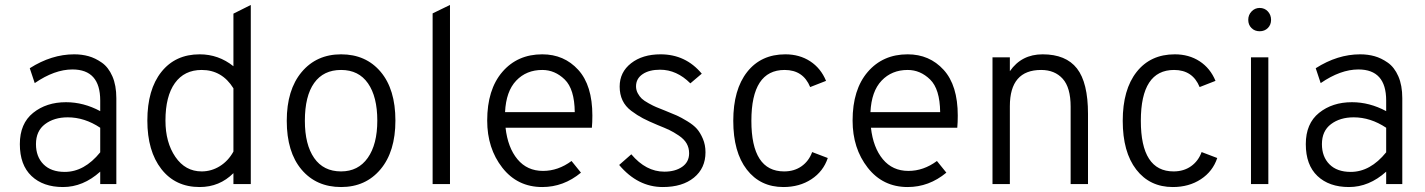

<svg xmlns="http://www.w3.org/2000/svg" viewBox="-20 -742 5743 774"><path d="M384 0V-50Q315 12 234 12Q154 12 107 -32.5Q60 -77 60 -161Q60 -244 113.5 -287Q167 -330 246 -330Q317 -330 384 -294V-337Q384 -462 272 -462Q200 -462 120 -407L100 -467Q188 -523 279 -523Q310 -523 337 -515.5Q364 -508 390.5 -489.5Q417 -471 433 -434.5Q449 -398 449 -346V0ZM241 -49Q320 -49 384 -128V-227Q321 -269 253 -269Q198 -269 161.5 -241.5Q125 -214 125 -161Q125 -110 155.5 -79.5Q186 -49 241 -49Z M785 12Q687 12 630.5 -60.5Q574 -133 574 -256Q574 -381 630.5 -452Q687 -523 785 -523Q861 -523 921 -475V-687L991 -722V0H921V-44Q865 12 785 12ZM793 -51Q832 -51 866 -72Q900 -93 921 -131V-386Q875 -460 793 -460Q723 -460 685 -407Q647 -354 647 -256Q647 -168 687 -109.5Q727 -51 793 -51Z M1355 12Q1255 12 1195.5 -58.5Q1136 -129 1136 -255Q1136 -380 1196 -451.5Q1256 -523 1355 -523Q1455 -523 1514.5 -452.5Q1574 -382 1574 -256Q1574 -131 1514 -59.5Q1454 12 1355 12ZM1355 -51Q1424 -51 1462.5 -105.5Q1501 -160 1501 -256Q1501 -352 1463.5 -406Q1426 -460 1355 -460Q1284 -460 1246.5 -407.5Q1209 -355 1209 -255Q1209 -159 1246.5 -105Q1284 -51 1355 -51Z M1724 0V-688L1794 -722V0Z M2166 12Q2066 12 2005 -66Q1944 -144 1944 -256Q1944 -381 2005 -452Q2066 -523 2166 -523Q2254 -523 2311 -460.5Q2368 -398 2368 -276Q2368 -249 2366 -227H2018Q2027 -147 2066 -100Q2105 -53 2169 -53Q2230 -53 2284 -93L2322 -46Q2252 12 2166 12ZM2016 -290H2297Q2296 -383 2256.5 -421.5Q2217 -460 2166 -460Q2102 -460 2061 -417Q2020 -374 2016 -290Z M2652 12Q2551 12 2476 -77L2525 -120Q2584 -50 2658 -50Q2702 -50 2730 -69.5Q2758 -89 2758 -124Q2758 -146 2748 -163.5Q2738 -181 2716.5 -195.5Q2695 -210 2678 -218Q2661 -226 2631 -238Q2595 -253 2572 -265Q2549 -277 2525 -295Q2501 -313 2489.5 -337.5Q2478 -362 2478 -393Q2478 -451 2524 -487Q2570 -523 2643 -523Q2744 -523 2809 -445L2763 -406Q2708 -461 2641 -461Q2597 -461 2570.5 -443Q2544 -425 2544 -394Q2544 -379 2551 -366Q2558 -353 2567 -344.5Q2576 -336 2595 -325.5Q2614 -315 2625 -310.5Q2636 -306 2661 -296Q2691 -284 2708 -276.5Q2725 -269 2750.5 -253.5Q2776 -238 2789.5 -222.5Q2803 -207 2813.5 -182.5Q2824 -158 2824 -128Q2824 -64 2777.5 -26Q2731 12 2652 12Z M3138 12Q3045 12 2990.5 -58.5Q2936 -129 2936 -255Q2936 -381 2992 -452Q3048 -523 3146 -523Q3203 -523 3246 -495Q3289 -467 3310 -416L3246 -391Q3218 -460 3143 -460Q3009 -460 3009 -255Q3009 -51 3141 -51Q3182 -51 3211.5 -72Q3241 -93 3254 -129L3317 -105Q3299 -51 3251 -19.5Q3203 12 3138 12Z M3639 12Q3539 12 3478 -66Q3417 -144 3417 -256Q3417 -381 3478 -452Q3539 -523 3639 -523Q3727 -523 3784 -460.5Q3841 -398 3841 -276Q3841 -249 3839 -227H3491Q3500 -147 3539 -100Q3578 -53 3642 -53Q3703 -53 3757 -93L3795 -46Q3725 12 3639 12ZM3489 -290H3770Q3769 -383 3729.5 -421.5Q3690 -460 3639 -460Q3575 -460 3534 -417Q3493 -374 3489 -290Z M4296 0V-312Q4296 -389 4264 -424.5Q4232 -460 4177 -460Q4051 -460 4051 -314V0H3981V-511H4051V-455Q4098 -523 4183 -523Q4277 -523 4321.5 -466Q4366 -409 4366 -283V0Z M4708 12Q4615 12 4560.5 -58.5Q4506 -129 4506 -255Q4506 -381 4562 -452Q4618 -523 4716 -523Q4773 -523 4816 -495Q4859 -467 4880 -416L4816 -391Q4788 -460 4713 -460Q4579 -460 4579 -255Q4579 -51 4711 -51Q4752 -51 4781.5 -72Q4811 -93 4824 -129L4887 -105Q4869 -51 4821 -19.5Q4773 12 4708 12Z M5058 -710Q5078 -710 5091 -696Q5104 -682 5104 -662Q5104 -642 5091 -629Q5078 -616 5058 -616Q5038 -616 5025 -629Q5012 -642 5012 -662Q5012 -682 5025.5 -696Q5039 -710 5058 -710ZM5023 0V-511H5093V0Z M5568 0V-50Q5499 12 5418 12Q5338 12 5291 -32.5Q5244 -77 5244 -161Q5244 -244 5297.5 -287Q5351 -330 5430 -330Q5501 -330 5568 -294V-337Q5568 -462 5456 -462Q5384 -462 5304 -407L5284 -467Q5372 -523 5463 -523Q5494 -523 5521 -515.5Q5548 -508 5574.5 -489.5Q5601 -471 5617 -434.5Q5633 -398 5633 -346V0ZM5425 -49Q5504 -49 5568 -128V-227Q5505 -269 5437 -269Q5382 -269 5345.5 -241.5Q5309 -214 5309 -161Q5309 -110 5339.5 -79.5Q5370 -49 5425 -49Z"/></svg>

Font: Overpass Light
Style: Regular
Weight: 300
Designer: Delve Withrington, Thomas Jockin
Foundry: Delve Fonts
Version: Version 3.000;DELV;Overpass